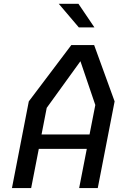

<svg xmlns="http://www.w3.org/2000/svg" viewBox="-20 -960 660 980"><path d="M41 0H139L178 -200H423L384 0H479L565 -442.5L460.5 -730H344L127 -442.5ZM192 -273.5 218.5 -409.5 390.5 -647.5 466.5 -424 437 -273.5ZM280 -940.5 382.5 -820H462L380.5 -940.5Z"/></svg>

Font: Monaspace Krypton
Style: Italic
Weight: 400
Italic angle: -11°
Designer: Riley Cran & the Lettermatic Team
Foundry: Lettermatic
Version: Version 1.101 (Monaspace Krypton)